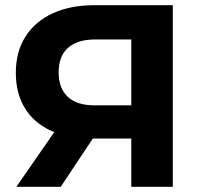

<svg xmlns="http://www.w3.org/2000/svg" viewBox="-20 -720 774 740"><path d="M486 0V-221L526 -186H334Q243 -186 177 -216Q111 -246 76 -303Q41 -360 41 -439Q41 -521 78.5 -579.5Q116 -638 184 -669Q252 -700 344 -700H646V0ZM43 0 217 -251H381L214 0ZM486 -273V-610L526 -568H348Q279 -568 242.5 -536Q206 -504 206 -441Q206 -380 241 -347Q276 -314 344 -314H526Z"/></svg>

Font: MOST Montserrat
Style: Bold
Weight: 700
Designer: Julieta Ulanovsky
Foundry: Julieta Ulanovsky
Version: Version 8.000;March 11, 2024;FontCreator 15.0.0.2926 64-bit